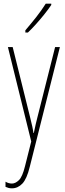

<svg xmlns="http://www.w3.org/2000/svg" viewBox="-20 -876 356 1045"><path d="M23 -620H49L145 -233Q153 -201 156 -186.5Q159 -172 160 -165.5Q161 -159 162 -152H164Q170 -182 174.5 -200.5Q179 -219 183 -235L280 -620H306L142 32Q126 98 101.5 123.5Q77 149 45 149Q35 149 27 147Q19 145 10 141V113Q27 123 45 123Q64 123 83 104.5Q102 86 116 29L150 -106ZM259 -849Q243 -825 220.5 -797Q198 -769 175 -743.5Q152 -718 132 -699H118V-711Q152 -751 178 -784Q204 -817 229 -856H259Z"/></svg>

Font: Noto Sans Kannada UI ExtraCondensed Thin
Style: Regular
Weight: 100
Width: 2
Designer: Jelle Bosma - Monotype Design Team
Foundry: Monotype Imaging Inc.
Version: Version 2.005; ttfautohint (v1.8.4.7-5d5b)